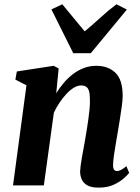

<svg xmlns="http://www.w3.org/2000/svg" viewBox="-20 -869 654 900"><path d="M243.5 -432Q260 -458.5 280 -481.8Q300 -505 323.5 -522.8Q347 -540.5 374 -550.5Q401 -560.5 431.5 -560.5Q487 -560.5 521 -528Q555 -495.5 555 -419Q555 -401.5 551 -371Q547 -340.5 541.5 -307.2Q536 -274 531.5 -246.5Q527.5 -221.5 522.5 -193.8Q517.5 -166 514 -140.2Q510.5 -114.5 510 -96Q510 -78 515.5 -72.5Q521 -67 527.5 -67Q536 -67 546.2 -72Q556.5 -77 572.5 -90L585.5 -58.5Q579.5 -50.5 561.5 -34Q543.5 -17.5 513.8 -3.5Q484 10.5 442.5 10.5Q407.5 10.5 388.8 -0.5Q370 -11.5 362.8 -29Q355.5 -46.5 355.5 -65.5Q356 -77 358.2 -94.2Q360.5 -111.5 364.2 -132.2Q368 -153 372 -175Q376 -197 379.5 -217.5Q383 -238.5 387 -262.2Q391 -286 394.2 -310.5Q397.5 -335 399.8 -358Q402 -381 401.5 -401Q401.5 -427.5 397.2 -442Q393 -456.5 383.8 -462.5Q374.5 -468.5 360 -468.5Q344 -468.5 326.8 -458.2Q309.5 -448 292.5 -430Q275.5 -412 260 -389.2Q244.5 -366.5 232.5 -341L185.5 0H41L104 -469L52 -496L59 -534L231.5 -560.5L255 -548ZM323.5 -619.5 221 -825 272 -849Q297.5 -819 323.8 -786.2Q350 -753.5 377 -722Q415 -753.5 450.5 -786.2Q486 -819 526 -849L574.5 -824L405.5 -619.5Z"/></svg>

Font: Merriweather 36pt ExtraBold
Style: Italic
Weight: 800
Italic angle: -7.8°
Version: Version 2.101